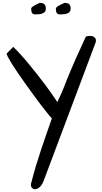

<svg xmlns="http://www.w3.org/2000/svg" viewBox="-20 -831 726 1368"><path d="M290 460Q276.4 493.2 258.3 505.9Q240.2 518.6 225.6 517.1Q210.9 515.6 203.6 501.5Q196.3 487.3 204.1 466.8Q217.8 411.1 235.8 351.6Q253.9 292 273.4 233.4Q293 174.8 312.5 118.7Q332 62.5 349.6 12.7Q338.9 2 318.8 -22.9Q298.8 -47.9 273.4 -81.1Q248 -114.3 219.2 -153.8Q190.4 -193.4 162.1 -232.9Q133.8 -272.5 107.9 -310.1Q82 -347.7 63.5 -377.9Q44.9 -408.2 35.2 -427.2Q25.4 -446.3 28.3 -450.2L74.2 -497.1Q96.7 -475.6 125 -444.8Q153.3 -414.1 182.6 -378.4Q211.9 -342.8 242.2 -304.7Q272.5 -266.6 299.8 -230Q327.1 -193.4 350.1 -160.6Q373 -127.9 388.7 -103.5Q407.2 -143.6 417.5 -166.5Q427.7 -189.5 435.5 -209.5Q443.4 -229.5 452.1 -252Q460.9 -274.4 477.1 -313.5Q493.2 -352.5 520 -413.1Q546.9 -473.6 591.8 -570.3Q598.6 -573.2 612.3 -574.7Q626 -576.2 638.7 -572.8Q651.4 -569.3 658.7 -559.1Q666 -548.8 662.1 -530.3L290 460ZM202.1 -770.5Q202.1 -775.4 211.4 -782.7Q220.7 -790 232.4 -795.9Q245.1 -802.7 262.7 -810.5Q288.1 -810.5 297.4 -799.8Q306.6 -789.1 306.6 -769.5Q306.6 -754.9 299.3 -746.6Q292 -738.3 280.8 -734.4Q269.5 -730.5 256.3 -729.5Q243.2 -728.5 231.4 -728.5Q215.8 -728.5 209 -737.8Q202.1 -747.1 202.1 -770.5ZM377.9 -770.5Q377.9 -775.4 387.2 -782.7Q396.5 -790 408.2 -795.9Q421.9 -802.7 439.5 -810.5Q464.8 -810.5 474.1 -799.8Q483.4 -789.1 483.4 -769.5Q483.4 -754.9 476.1 -746.6Q468.8 -738.3 457.5 -734.4Q446.3 -730.5 432.6 -729.5Q418.9 -728.5 407.2 -728.5Q391.6 -728.5 384.8 -737.8Q377.9 -747.1 377.9 -770.5Z"/></svg>

Font: Architects Daughter-petzku
Style: Regular
Weight: 400
Designer: Kimberly Geswein
Foundry: Kimberly Geswein
Version: Version 1.000 2010 initial release